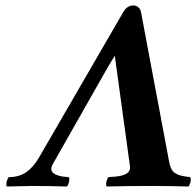

<svg xmlns="http://www.w3.org/2000/svg" viewBox="-20 -678 714 699"><path d="M121.1 -103 429.2 -634.8Q442.9 -658.2 465.8 -658.2Q475.1 -658.2 483.2 -651.9Q491.2 -645.5 493.2 -634.8L596.2 -86.9Q601.1 -60.5 614.5 -50Q627.9 -39.6 650.9 -36.1Q654.3 -35.6 662.1 -34.4Q669.9 -33.2 671.9 -33.2Q675.8 -29.3 673.8 -16.1Q669.9 -2 666 1Q595.7 -1 537.1 -1Q440.4 -1 368.2 1Q365.2 -3.4 367.2 -16.1Q371.1 -29.3 375 -33.2Q379.4 -33.7 388.4 -34.2Q397.5 -34.7 401.9 -35.2Q418.5 -37.1 423.8 -39.1Q457 -47.4 453.1 -73.2L397.9 -475.1L374 -436L171.9 -80.1Q165.5 -67.9 167 -61Q168 -42.5 208 -35.2Q211.4 -34.7 219 -34.2Q226.6 -33.7 230 -33.2Q234.4 -28.8 231 -16.1Q229 -3.4 223.1 1Q152.8 -1 96.2 -1Q77.1 -1 4.9 1Q2 -3.4 3.9 -16.1Q7.3 -28.3 12.2 -33.2Q49.3 -33.2 75 -50.8Q100.6 -68.4 121.1 -103Z"/></svg>

Font: Common Serif
Style: Bold Italic
Weight: 700
Italic angle: -12°
Designer: Philipp H. Poll, Khaled Hosny
Foundry: Stefan Peev, Context Ltd.
Version: Version 1.026